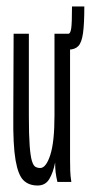

<svg xmlns="http://www.w3.org/2000/svg" viewBox="-20 -561 290 592"><path d="M96 11Q69 11 52.5 -5Q36 -21 28 -67Q20 -113 21 -202L22 -457H69V-202Q69 -144 71.5 -111.5Q74 -79 78.5 -64.5Q83 -50 89.5 -46.5Q96 -43 104 -43Q122 -43 135 -83Q148 -123 148 -205V-457H196V-71Q196 -53 196.5 -35.5Q197 -18 200 0H157Q153 -17 151.5 -30Q150 -43 150 -60Q144 -29 132 -9Q120 11 96 11ZM240 -541Q240 -488 236 -459Q232 -430 221.5 -419Q211 -408 191 -408V-457Q197 -457 199.5 -473Q202 -489 202 -541Z"/></svg>

Font: Inconsolata UltraCondensed
Style: Regular
Weight: 400
Width: 1
Monospace: yes
Designer: Raph Levien, Cyreal, Brenton Simpson
Foundry: Raph Levien, Cyreal, Google
Version: Version 3.000; ttfautohint (v1.8.2.53-6de2)